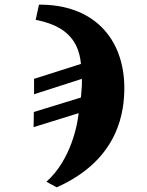

<svg xmlns="http://www.w3.org/2000/svg" viewBox="-20 -563 632 823"><path d="M179 216 223 240C498 118 512 -97 513 -184C513 -402 377 -545 147 -543L133 -478C239 -457 316 -409 327 -289L126 -225V-159L331 -225C331 -214 331 -206 331 -198C330 -182 329 -167 327 -145L125 -83L124 -18L317 -78C313 -33 285 122 179 216Z"/></svg>

Font: Noto Serif SemiCondensed Black
Style: Italic
Weight: 900
Width: 4
Italic angle: -12°
Designer: Monotype Design Team
Foundry: Monotype Imaging Inc.
Version: Version 2.014